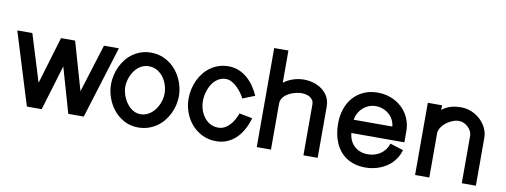

<svg xmlns="http://www.w3.org/2000/svg" viewBox="-58 -999 3471 1317"><g transform="rotate(10 1677.0 -340.5)"><path d="M7.1 -502.9 162.4 0H265.7Q289.6 -78.6 313.2 -157.3Q336.8 -236 360.6 -314.6L450.8 0H558.7L714.6 -502.9H610.8L506.2 -167.4L409.8 -502.9H311.7L213.3 -174.4L111.9 -502.9Z M1177.1 -251Q1177.1 -297.9 1160.6 -344.5Q1144.1 -391.1 1113.3 -428.5Q1082.5 -465.8 1038.1 -489Q993.6 -512.2 938.1 -512.2Q901.1 -512.2 869.2 -501.5Q837.2 -490.7 811.4 -472.2Q785.6 -453.6 765.5 -428.5Q745.5 -403.3 731.9 -374.3Q718.4 -345.2 711.3 -313.7Q704.3 -282.2 704.3 -251Q704.3 -205.1 720.3 -158.9Q736.3 -112.8 766.5 -75.4Q796.7 -38.1 840.1 -14.6Q883.4 8.8 938 8.8Q975.1 8.8 1007.4 -1.7Q1039.8 -12.2 1066.3 -30.5Q1092.8 -48.8 1113.4 -73.7Q1134.1 -98.6 1148.2 -127.7Q1162.2 -156.7 1169.6 -188.2Q1177.1 -219.7 1177.1 -251ZM1077.3 -250.9Q1077.3 -232.5 1072.9 -213Q1068.5 -193.5 1060.2 -174.9Q1052 -156.3 1039.8 -139.6Q1027.7 -122.9 1012.1 -110.4Q996.4 -97.9 977.8 -90.6Q959.2 -83.4 938.1 -83.4Q918 -83.4 900 -91Q882 -98.5 867.1 -111.3Q852.2 -124 840.3 -140.9Q828.5 -157.8 820.3 -176.5Q812.1 -195.2 807.7 -214.4Q803.4 -233.5 803.4 -250.9Q803.4 -268.8 807.5 -287.9Q811.5 -306.9 819.3 -325.5Q827 -344.1 838.6 -360.8Q850.2 -377.6 865.2 -390.2Q880.3 -402.9 898.5 -410.2Q916.8 -417.6 938.1 -417.6Q972 -417.6 998.1 -402.2Q1024.2 -386.8 1041.8 -362.7Q1059.4 -338.7 1068.4 -309.1Q1077.3 -279.5 1077.3 -250.9Z M1698.6 -189.2 1607.2 -206.7Q1599.6 -185.4 1587.9 -163.8Q1576.2 -142.1 1560.2 -124.6Q1544.1 -107 1523.7 -96.1Q1503.3 -85.3 1478.8 -85.3Q1457.5 -85.3 1439.2 -91.8Q1420.8 -98.3 1406 -110Q1391.2 -121.6 1379.8 -137.1Q1368.4 -152.6 1360.6 -170.6Q1352.9 -188.6 1348.9 -208.2Q1344.9 -227.8 1344.9 -247.1Q1344.9 -265.8 1348.4 -286.1Q1352 -306.3 1359 -326Q1366.1 -345.7 1376.8 -363.3Q1387.5 -381 1402.1 -394.3Q1416.6 -407.7 1435 -415.5Q1453.3 -423.3 1475.6 -423.3Q1496.6 -423.3 1516.3 -412.4Q1536 -401.5 1553.3 -384.9Q1570.6 -368.4 1584.8 -348.7Q1598.9 -329.1 1608.5 -311.2L1692.4 -344.6Q1677.4 -378.3 1656.6 -408.7Q1635.7 -439.2 1608.8 -462.3Q1581.9 -485.4 1549.2 -498.8Q1516.5 -512.2 1478 -512.2Q1442.5 -512.2 1411.4 -502.1Q1380.4 -492 1354.5 -474Q1328.7 -456.1 1308.4 -431.1Q1288.1 -406.1 1274.1 -376.7Q1260.2 -347.3 1252.7 -314.3Q1245.2 -281.3 1245.2 -247.1Q1245.2 -196.8 1262.4 -150.4Q1279.6 -104.1 1310.5 -68.8Q1341.4 -33.4 1384.8 -12.3Q1428.1 8.8 1480.5 8.8Q1520.6 8.8 1554.6 -4.9Q1588.7 -18.6 1616.3 -44.2Q1643.8 -69.9 1664.6 -106.6Q1685.4 -143.4 1698.6 -189.2Z M1862.6 -689.9H1763.5V0H1862.6V-322.3Q1862.6 -337.9 1869.4 -351Q1876.2 -364.1 1887.3 -374.7Q1898.3 -385.3 1912.9 -393.3Q1927.4 -401.3 1943.1 -406.6Q1958.8 -412 1974.5 -414.8Q1990.1 -417.6 2003.7 -417.6Q2018.9 -417.6 2034.1 -414.1Q2049.3 -410.6 2061.4 -403.1Q2073.5 -395.5 2081.1 -383.4Q2088.7 -371.4 2088.7 -354.4V0H2187.9V-358.2Q2187.9 -383.4 2180.7 -404.4Q2173.4 -425.5 2160.6 -442.6Q2147.8 -459.8 2130.2 -472.8Q2112.7 -485.8 2092.2 -494.6Q2071.8 -503.3 2049.2 -507.8Q2026.7 -512.2 2003.7 -512.2Q1984.5 -512.2 1965.7 -509.2Q1946.9 -506.2 1929.3 -500.5Q1911.8 -494.7 1895 -486.1Q1878.2 -477.4 1862.6 -466.1Z M2662.4 -182.5Q2655.6 -159.6 2642 -141.2Q2628.4 -122.8 2610 -109.9Q2591.5 -97.1 2569.2 -90.3Q2546.9 -83.5 2522.9 -83.5Q2494.5 -83.5 2470.5 -92Q2446.5 -100.6 2428.7 -116.6Q2410.8 -132.5 2399.8 -155.6Q2388.8 -178.6 2386 -207.9H2755.2V-284.6Q2755.2 -318 2746.7 -347.8Q2738.3 -377.5 2722.9 -402.9Q2707.4 -428.2 2685.7 -448.4Q2664.1 -468.7 2637.7 -482.8Q2611.4 -497 2581.2 -504.6Q2551 -512.2 2518.4 -512.2Q2462.2 -512.2 2418.7 -492.2Q2375.2 -472.3 2345.4 -437.7Q2315.6 -403.2 2300.2 -356.4Q2284.9 -309.6 2284.9 -255.9Q2284.9 -219 2291.3 -185Q2297.7 -151 2310.6 -121.6Q2323.5 -92.2 2343.1 -68.2Q2362.6 -44.1 2388.7 -27.1Q2414.8 -10 2447.8 -0.6Q2480.8 8.8 2520.1 8.8Q2546.5 8.8 2572.1 4.1Q2597.8 -0.7 2621.6 -9.9Q2645.4 -19 2666.5 -32.9Q2687.6 -46.7 2704.8 -64.7Q2722.1 -82.7 2735.1 -105Q2748 -127.2 2755.1 -153.6ZM2386 -300.2Q2388.2 -316.5 2394.2 -331.5Q2400.3 -346.5 2409.4 -359.6Q2418.5 -372.8 2430.4 -383.7Q2442.4 -394.7 2456.4 -402.4Q2470.4 -410.2 2486.1 -414.4Q2501.8 -418.6 2518.4 -418.6Q2544.7 -418.6 2568.3 -410Q2591.8 -401.4 2610.3 -385.9Q2628.7 -370.4 2640.5 -348.7Q2652.2 -327 2655 -300.2Z M2866.4 -502.9V0H2965.5V-308.6Q2965.5 -322.1 2971.5 -335.5Q2977.6 -348.8 2987.7 -361Q2997.8 -373.2 3011.1 -383.5Q3024.4 -393.7 3039.3 -401.4Q3054.1 -409.2 3069.5 -413.4Q3084.9 -417.6 3098.8 -417.6Q3116.8 -417.6 3133.4 -409.9Q3149.9 -402.2 3162.9 -390Q3175.9 -377.8 3183.8 -362.3Q3191.6 -346.8 3191.6 -330.9V0H3289.8V-333.7Q3289.8 -357.6 3282.7 -379.9Q3275.5 -402.2 3262.6 -422.1Q3249.7 -442 3231.8 -458.4Q3214 -474.9 3192.8 -486.9Q3171.6 -498.9 3147.6 -505.6Q3123.6 -512.2 3098.8 -512.2Q3077.8 -512.2 3059.5 -509.8Q3041.1 -507.3 3024.9 -502.4Q3008.6 -497.6 2993.9 -489.7Q2979.3 -481.9 2965.5 -470.7V-502.9Z"/></g></svg>

Font: Saysettha
Style: Regular
Weight: 400
Designer: John M. Durdin
Foundry: Lao Script for Windows
Version: Version 2.201